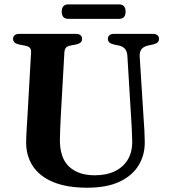

<svg xmlns="http://www.w3.org/2000/svg" viewBox="-20 -858 790 896"><path d="M592.5 -299.5 574.5 -595.5Q573.5 -617 564 -629Q554.5 -641 534.5 -645.5L511 -650.5Q495.5 -654.5 489.5 -660.8Q483.5 -667 483.5 -677Q483.5 -687.5 491 -693.8Q498.5 -700 512.5 -700H693Q707 -700 714.5 -693.8Q722 -687.5 722 -677Q722 -666.5 715.8 -660.5Q709.5 -654.5 694.5 -650.5L672.5 -646Q647.5 -640 639 -626.8Q630.5 -613.5 632 -592L650.5 -300Q652.5 -274.5 653.8 -250Q655 -225.5 655.5 -199Q657 -136.5 627.5 -87.5Q598 -38.5 538.2 -10.2Q478.5 18 387 18Q292 18 228.2 -8.5Q164.5 -35 132.8 -83.5Q101 -132 102 -197.5Q102 -209.5 103 -227.5Q104 -245.5 105.2 -269.2Q106.5 -293 108.5 -321.5L125 -613.5Q126 -628 118.8 -635.2Q111.5 -642.5 94 -645.5L68.5 -650.5Q41 -656.5 41 -676.5Q41 -687.5 48.5 -693.8Q56 -700 70.5 -700H334Q348 -700 355.5 -693.8Q363 -687.5 363 -676.5Q363 -666.5 356.8 -660.2Q350.5 -654 335.5 -650.5L309.5 -645.5Q295 -643 288.2 -635.8Q281.5 -628.5 280.5 -614.5L264 -322Q262 -287.5 261 -259Q260 -230.5 259.5 -208.5Q258.5 -122 301.8 -81Q345 -40 422 -40Q477 -40 516.5 -59.2Q556 -78.5 577 -114.2Q598 -150 597 -199.5Q596 -234 595 -257Q594 -280 592.5 -299.5ZM268 -803.5Q268 -821 276 -829.2Q284 -837.5 298.5 -837.5H535.5Q550.5 -837.5 558.2 -829.2Q566 -821 566 -804Q566 -786.5 558.2 -778.2Q550.5 -770 535.5 -770H298.5Q284 -770 276 -778.2Q268 -786.5 268 -803.5Z"/></svg>

Font: Fraunces SemiBold
Style: Regular
Weight: 600
Version: Version 1.000;[b76b70a41]